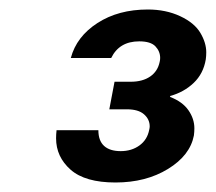

<svg xmlns="http://www.w3.org/2000/svg" viewBox="-20 -731 454 404"><path d="M129 -609Q141 -654 185 -682.5Q229 -711 291 -711Q329 -711 359 -697Q389 -683 401.5 -662Q414 -641 414 -621Q414 -613 413 -606Q408 -576 387.5 -556.5Q367 -537 338 -529V-527Q364 -517 376.5 -499Q389 -481 389 -461Q389 -454 388 -446Q380 -404 333.5 -375.5Q287 -347 223 -347Q159 -347 128.5 -374Q98 -401 98 -440Q98 -448 99 -457H187Q187 -435 199 -424Q211 -413 234 -413Q257 -413 273.5 -425Q290 -437 294 -458Q295 -462 295 -465Q295 -480 283 -490.5Q271 -501 247 -501H210L221 -559H255Q280 -559 296 -570Q312 -581 316 -601Q317 -605 317 -609Q317 -623 307 -633.5Q297 -644 273 -644Q231 -644 214 -609Z"/></svg>

Font: Fz Poppins Med
Style: Italic
Weight: 500
Italic angle: -10°
Designer: Ninad Kale (Devanagari), Jonny Pinhorn (Latin)
Foundry: Indian Type Foundry
Version: Vit hóa bi Vntype.Com & FontZin.Com